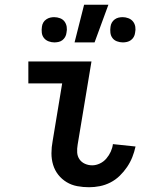

<svg xmlns="http://www.w3.org/2000/svg" viewBox="-20 -778 640 806"><path d="M354 8Q329 8 304.5 3.5Q280 -1 259.5 -13.5Q239 -26 224.5 -44.5Q210 -63 203 -86Q196 -109 196 -134.5Q196 -160 201 -186L241 -428H99V-520H364L306 -171Q303 -154 304 -138Q305 -122 313.5 -109.5Q322 -97 336.5 -90.5Q351 -84 367 -84Q383 -84 399 -91.5Q415 -99 426.5 -112.5Q438 -126 445 -141.5Q452 -157 454 -173L549 -163Q544 -140 535.5 -118.5Q527 -97 513.5 -77Q500 -57 482.5 -40Q465 -23 443.5 -12Q422 -1 399 3.5Q376 8 354 8ZM496 -600Q483 -600 471 -604.5Q459 -609 452 -618.5Q445 -628 443.5 -640.5Q442 -653 444 -666Q445 -675 449.5 -683Q454 -691 461.5 -696.5Q469 -702 477.5 -704Q486 -706 495 -706Q507 -706 519 -701.5Q531 -697 538.5 -687.5Q546 -678 548 -665.5Q550 -653 547 -640Q546 -631 541.5 -623Q537 -615 529.5 -609.5Q522 -604 513 -602Q504 -600 496 -600ZM208 -600Q196 -600 184 -604.5Q172 -609 164.5 -618.5Q157 -628 155.5 -640.5Q154 -653 156 -666Q157 -675 161.5 -683Q166 -691 174 -696.5Q182 -702 190.5 -704Q199 -706 207 -706Q220 -706 232 -701.5Q244 -697 251 -687.5Q258 -678 260 -665.5Q262 -653 259 -640Q258 -631 253.5 -623Q249 -615 242 -609.5Q235 -604 226 -602Q217 -600 208 -600ZM293 -600 333 -758H435L377 -600Z"/></svg>

Font: Iosevka Semibold Extended
Style: Italic
Weight: 600
Width: 7
Italic angle: -9°
Monospace: yes
Designer: Belleve Invis
Foundry: Belleve Invis
Version: Version 32.5.0; ttfautohint (v1.8.4)